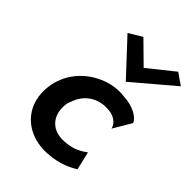

<svg xmlns="http://www.w3.org/2000/svg" viewBox="-230 -902 1026 1026"><g transform="rotate(45 283.5 -389.0)"><path d="M164 -746 342 -555 567 -746 502 -791 357 -675 239 -791ZM465 -324 526 -427C514 -456 465 -490 383 -493C369 -495 355 -495 341 -494C307 -492 274 -484 243 -470C153 -431 81 -349 68 -241C64 -206 66 -174 74 -144C98 -57 174 6 280 12C292 13 304 13 316 12C406 8 467 -27 490 -42L466 -145C437 -125 406 -104 351 -99C247 -84 190 -150 201 -242C202 -253 206 -264 211 -274C233 -342 297 -394 389 -383C434 -377 459 -351 465 -324Z"/></g></svg>

Font: Bluebird
Style: Obl
Weight: 400
Designer: Jasper
Foundry: Cannot Into Space Fonts
Version: Version 0.98